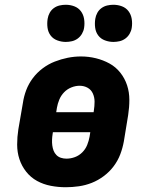

<svg xmlns="http://www.w3.org/2000/svg" viewBox="-20 -778 640 806"><path d="M256 8Q224 8 193 2Q162 -4 135.5 -18.5Q109 -33 90 -57Q71 -81 61.5 -110Q52 -139 52 -171Q52 -203 57 -235L76 -345Q80 -373 90 -399.5Q100 -426 117.5 -449.5Q135 -473 159 -491Q183 -509 210 -519.5Q237 -530 264.5 -535.5Q292 -541 320 -541Q352 -541 382.5 -533.5Q413 -526 439.5 -511.5Q466 -497 485 -473Q504 -449 513.5 -420Q523 -391 523 -359Q523 -327 518 -295L500 -185Q495 -157 485 -130.5Q475 -104 457.5 -80.5Q440 -57 416 -39Q392 -21 365.5 -10.5Q339 0 311 4Q283 8 256 8ZM373 -307 374 -314Q377 -333 377 -351Q377 -369 370 -385Q363 -401 348 -409.5Q333 -418 314 -418Q297 -418 279.5 -411Q262 -404 249 -390.5Q236 -377 229 -360Q222 -343 219 -326L216 -307ZM259 -112Q277 -112 294.5 -118.5Q312 -125 325.5 -138.5Q339 -152 346 -169.5Q353 -187 356 -204L359 -223H202L201 -216Q199 -204 198.5 -191.5Q198 -179 199.5 -167.5Q201 -156 205 -145.5Q209 -135 217 -127Q225 -119 236 -115.5Q247 -112 259 -112ZM456 -602Q438 -602 420.5 -608.5Q403 -615 392.5 -629Q382 -643 379.5 -661.5Q377 -680 380 -699Q382 -712 388.5 -724Q395 -736 406 -744Q417 -752 430 -755Q443 -758 456 -758Q475 -758 492 -751.5Q509 -745 519.5 -731Q530 -717 533 -698.5Q536 -680 533 -661Q531 -648 524 -636Q517 -624 506 -616Q495 -608 482 -605Q469 -602 456 -602ZM256 -602Q238 -602 220.5 -608.5Q203 -615 192.5 -629Q182 -643 179.5 -661.5Q177 -680 180 -699Q182 -712 188.5 -724Q195 -736 206 -744Q217 -752 230 -755Q243 -758 256 -758Q275 -758 292 -751.5Q309 -745 319.5 -731Q330 -717 333 -698.5Q336 -680 333 -661Q331 -648 324 -636Q317 -624 306 -616Q295 -608 282 -605Q269 -602 256 -602Z"/></svg>

Font: Iosevka Curly Slab HvEx
Style: Italic
Weight: 900
Width: 7
Italic angle: -9°
Monospace: yes
Designer: Belleve Invis
Foundry: Belleve Invis
Version: Version 11.1.0; ttfautohint (v1.8.3)